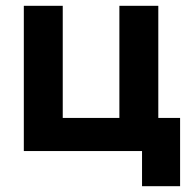

<svg xmlns="http://www.w3.org/2000/svg" viewBox="-20 -520 670 661"><path d="M62 -500H196V-114H391V-500H525V-114H600V121H469V0H62Z"/></svg>

Font: Titillium Web[RUS by Daymarius]
Style: Bold
Weight: 700
Designer: Cyrillization by Daymarius
Foundry: Cyrillization by Daymarius
Version: Version 1.002 September 11, 2018